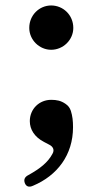

<svg xmlns="http://www.w3.org/2000/svg" viewBox="-20 -501 375 702"><path d="M71 169C76 181 86 185 101 178C189 141 247 66 247 -36C247 -59 245 -77 239 -96C235 -107 230 -114 220 -121C203 -133 187 -136 167 -136C124 -136 89 -103 89 -58C89 -28 106 0 141 18L160 28C174 35 180 47 172 61C155 93 127 115 84 139C70 146 66 156 71 169ZM87 -399C87 -355 124 -319 167 -319C211 -319 248 -355 248 -399C248 -446 211 -481 167 -481C124 -481 87 -446 87 -399Z"/></svg>

Font: 寒蝉锦书宋Pro Soft
Style: Regular
Weight: 700
Designer: 寒蝉锦书宋{Warren} 思源宋体{Ryoko NISHIZUKA 西塚涼子 (kana & ideographs); Frank Grießhammer (Latin, Greek & Cyrillic); Wenlong ZHANG 
Foundry: Adobe & ChillType
Version: Version 2.000;Glyphs 3.1.1 (3135)